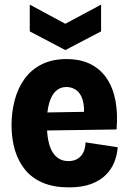

<svg xmlns="http://www.w3.org/2000/svg" viewBox="-20 -798 559 832"><path d="M279 14Q214 14 167 -5.5Q120 -25 90 -61Q60 -97 45 -146.5Q30 -196 30 -256Q30 -313 44 -365Q58 -417 86.5 -456.5Q115 -496 160.5 -519Q206 -542 268 -542Q329 -542 372.5 -520Q416 -498 443 -457.5Q470 -417 480.5 -361Q491 -305 485 -237L142 -232V-310L379 -314L342 -279Q348 -333 338.5 -364Q329 -395 310 -408Q291 -421 268 -421Q241 -421 222 -403.5Q203 -386 193 -351Q183 -316 183 -264Q183 -180 207 -140Q231 -100 276 -100Q295 -100 308.5 -106Q322 -112 331.5 -123Q341 -134 345.5 -148.5Q350 -163 351 -181L490 -160Q488 -128 476 -97Q464 -66 439.5 -41Q415 -16 375.5 -1Q336 14 279 14ZM109 -778 263 -695 418 -778V-662L263 -581L109 -662Z"/></svg>

Font: Bricolage Grotesque SemiCondensed ExtraBold
Style: Regular
Weight: 800
Width: 4
Designer: Mathieu Triay
Foundry: Atelier Triay
Version: Version 1.001;gftools[0.9.33.dev8+g029e19f]